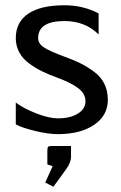

<svg xmlns="http://www.w3.org/2000/svg" viewBox="-20 -505 460 730"><path d="M183 205 152 189 180 127 160 120V70Q160 56 163 53Q166 50 180 50H250V91Q250 113 231 139ZM40 -32V-115Q71 -92 119 -73.5Q167 -55 200 -55Q247 -55 276 -73Q305 -91 305 -120Q305 -149 277 -170Q249 -191 197 -210Q164 -222 139.5 -234Q115 -246 90.5 -264Q66 -282 53 -306.5Q40 -331 40 -360Q40 -421 87.5 -453Q135 -485 225 -485Q296 -485 355 -454V-374Q304 -425 225 -425Q125 -425 125 -360Q125 -339 147.5 -324.5Q170 -310 224 -290Q260 -277 284.5 -265Q309 -253 336 -233.5Q363 -214 376.5 -187Q390 -160 390 -125Q390 -66 338 -30.5Q286 5 200 5Q164 5 114 -7Q64 -19 40 -32Z"/></svg>

Font: Glametrix
Style: Bold
Weight: 700
Designer: gluk
Foundry: gluk
Version: Version 0.40